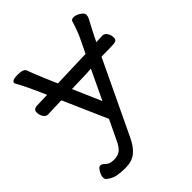

<svg xmlns="http://www.w3.org/2000/svg" viewBox="-185 -595 869 869"><g transform="rotate(-45 250.0 -160.5)"><path d="M321 -265 254 -124 195 -260 294 -263ZM423 -332 437 -361Q446 -379 457 -399.5Q468 -420 473.5 -430.5Q479 -441 479 -452Q479 -463 462 -474Q445 -485 430.5 -485Q416 -485 413 -476Q397 -422 377 -383L351 -329L168 -323L138 -393Q118 -441 110 -464Q104 -480 66.5 -480Q29 -480 29 -464Q29 -462 39.5 -443.5Q50 -425 72 -377L97 -321L62 -320L29 -319Q7 -317 7 -299Q7 -281 15.5 -268Q24 -255 37 -255H38L62 -256L125 -258L218 -46L174 46Q160 77 144.5 89Q129 101 102.5 101Q76 101 63.5 88Q51 75 41 75Q31 75 21 92.5Q11 110 11 121Q11 132 16 137Q39 156 63 160Q87 164 106 164H116Q155 164 180.5 144Q206 124 226 82L393 -269L450 -270L473 -271Q494 -272 494 -290Q494 -308 485 -321Q476 -334 464 -334Q441 -333 423 -332Z"/></g></svg>

Font: LXGW WenKai TC
Style: Regular
Weight: 400
Designer: LXGW / Fontworks Inc.
Foundry: LXGW / Fontworks Inc.
Version: Version 1.330